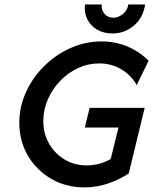

<svg xmlns="http://www.w3.org/2000/svg" viewBox="-20 -822 686 855"><path d="M356.2 12.5Q273.6 12.5 208 -25.7Q142.4 -63.9 104.2 -128.8Q66 -193.8 66 -275Q66 -345.8 95.5 -411.1Q125 -476.4 176.4 -527.4Q227.8 -578.5 293.8 -608Q359.7 -637.5 431.9 -637.5Q494.4 -637.5 548.3 -614.6Q602.1 -591.7 641.7 -551.4L588.9 -443.1Q564.6 -486.8 520.5 -513.2Q476.4 -539.6 421.5 -539.6Q372.2 -539.6 327.4 -518.8Q282.6 -497.9 247.9 -461.8Q213.2 -425.7 193.1 -379.5Q172.9 -333.3 172.9 -283.3Q172.9 -227.1 198.6 -182.3Q224.3 -137.5 268.1 -111.5Q311.8 -85.4 366.7 -85.4Q395.1 -85.4 421.9 -92.7Q448.6 -100 472.9 -113.9L507.6 -254.2H357.6L379.2 -341.7H624.3L553.5 -50Q509.7 -20.8 459.4 -4.2Q409 12.5 356.2 12.5ZM480.6 -672.9Q442.4 -672.9 413.2 -689.6Q384 -706.2 369.1 -735.8Q354.2 -765.3 358.3 -802.1H433.3Q429.9 -778.5 445.1 -760.8Q460.4 -743.1 484.7 -743.1Q507.6 -743.1 527.8 -760.1Q547.9 -777.1 551.4 -802.1H626.4Q616.7 -741 575 -706.9Q533.3 -672.9 480.6 -672.9Z"/></svg>

Font: Afacad Medium
Style: Italic
Weight: 500
Italic angle: -14°
Designer: Kristian Moeller
Foundry: Dicotype
Version: Version 1.000; ttfautohint (v1.8.4.7-5d5b)